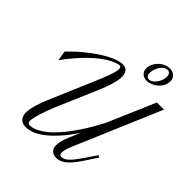

<svg xmlns="http://www.w3.org/2000/svg" viewBox="-241 -1043 1203 1203"><g transform="rotate(45 361.0 -441.0)"><path d="M281.2 -482.9Q292 -508.8 303.2 -534.9Q314.5 -561 323.2 -584.7Q332 -608.4 337.6 -628.4Q343.3 -648.4 343.3 -662.1Q343.3 -670.9 339.6 -676.5Q335.9 -682.1 328.6 -682.1Q293.9 -676.8 249 -648.9Q230 -637.2 206.8 -619.1Q183.6 -601.1 156.5 -575Q129.4 -548.8 98.9 -513.9Q68.4 -479 34.7 -433.1L24.4 -499Q71.8 -547.9 117.9 -585.2Q164.1 -622.6 205.3 -648.2Q246.6 -673.8 280.5 -687Q314.5 -700.2 337.4 -700.2Q365.2 -700.2 378.2 -683.8Q391.1 -667.5 391.1 -642.1Q391.1 -625.5 387.2 -606.2Q383.3 -586.9 377.2 -566.2Q371.1 -545.4 363 -524.2Q355 -502.9 346.2 -482.9L228 -207Q217.8 -182.1 208.5 -157Q199.2 -131.8 192.4 -109.4Q185.5 -86.9 181.4 -68.4Q177.2 -49.8 177.2 -38.6Q177.2 -17.1 198.2 -17.1Q206.1 -17.1 221.2 -20.3Q236.3 -23.4 258.1 -34.9Q279.8 -46.4 307.9 -68.8Q335.9 -91.3 369.6 -130.4Q403.3 -169.4 441.9 -227.3Q480.5 -285.2 523.4 -367.2L658.7 -682.1H721.7L475.1 -102.1Q466.3 -80.6 462.4 -65.2Q458.5 -49.8 458.5 -40Q458.5 -27.3 463.6 -22.2Q468.8 -17.1 475.1 -17.1Q491.7 -17.1 506.6 -26.4Q521.5 -35.6 539.1 -56.2Q556.6 -76.7 579.1 -109.6Q601.6 -142.6 633.8 -190.4L647 -182.1Q615.7 -133.8 591.6 -97.7Q567.4 -61.5 545.9 -37.8Q524.4 -14.2 503.4 -2.2Q482.4 9.8 457.5 9.8Q453.1 9.8 443.8 8.5Q434.6 7.3 425 1.7Q415.5 -3.9 408.4 -15.4Q401.4 -26.9 401.4 -47.4Q401.4 -63 406.7 -85.2Q412.1 -107.4 424.8 -137.2L456.1 -210.4Q412.6 -145.5 373.5 -103.3Q334.5 -61 300.5 -36.1Q266.6 -11.2 237.5 -1.2Q208.5 8.8 185.1 8.8Q153.3 8.8 137.9 -10.3Q122.6 -29.3 122.6 -57.6Q122.6 -72.8 126 -91.1Q129.4 -109.4 135.3 -129.2Q141.1 -148.9 148.4 -168.7Q155.8 -188.5 163.6 -207ZM564.9 -890.6Q591.3 -890.6 608.2 -875.7Q625 -860.8 625 -836.4Q625 -813.5 614.7 -794.4Q604.5 -775.4 588.9 -761.7Q573.2 -748 554.4 -740.2Q535.6 -732.4 518.1 -732.4Q491.7 -732.4 475.8 -747.3Q460 -762.2 460 -785.6Q460 -806.6 469.2 -825.7Q478.5 -844.7 493.4 -859.1Q508.3 -873.5 527.1 -882.1Q545.9 -890.6 564.9 -890.6ZM563.5 -874Q547.9 -874 535.4 -864.7Q522.9 -855.5 514.2 -841.6Q505.4 -827.6 500.5 -811.5Q495.6 -795.4 495.6 -782.2Q495.6 -765.6 502.2 -757.3Q508.8 -749 520.5 -749Q535.6 -749 548.1 -758.3Q560.5 -767.6 569.8 -781.2Q579.1 -794.9 584.2 -810.8Q589.4 -826.7 589.4 -839.8Q589.4 -856 582.5 -865Q575.7 -874 563.5 -874Z"/></g></svg>

Font: Dynalight
Style: Regular
Weight: 400
Version: Version 1.000